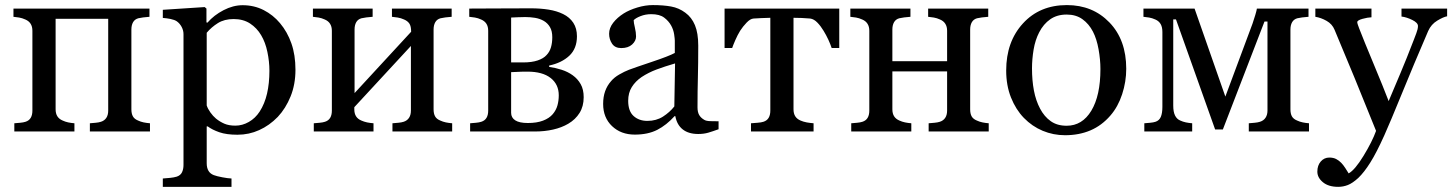

<svg xmlns="http://www.w3.org/2000/svg" viewBox="-20 -515 5688 752"><path d="M567.4 0H332V-32.2Q343.3 -33.2 355 -34.2Q366.7 -35.2 375.5 -38.1Q389.2 -42.5 396.5 -53.5Q403.8 -64.5 403.8 -82V-441.4H197.8V-86.9Q197.8 -70.3 204.6 -59.6Q211.4 -48.8 225.1 -43Q235.4 -38.1 247.1 -35.6Q258.8 -33.2 271.5 -32.2V0H36.1V-32.2Q47.4 -33.2 59.3 -34.2Q71.3 -35.2 80.1 -38.1Q93.8 -42.5 100.3 -53.5Q106.9 -64.5 106.9 -82V-394.5Q106.9 -410.6 100.1 -421.6Q93.3 -432.6 79.6 -438.5Q66.9 -444.3 54.9 -446.3Q43 -448.2 32.7 -449.2V-481.4H565.4V-449.2Q551.3 -448.2 540.8 -446.8Q530.3 -445.3 521.5 -443.4Q507.8 -439.5 501.2 -428Q494.6 -416.5 494.6 -399.4V-86.9Q494.6 -69.8 500.5 -59.3Q506.3 -48.8 520.5 -43Q530.8 -38.1 542.7 -35.6Q554.7 -33.2 567.4 -32.2Z M1076.7 -424.3Q1105.5 -390.1 1121.3 -345Q1137.2 -299.8 1137.2 -241.7Q1137.2 -184.6 1118.2 -137.5Q1099.1 -90.3 1067.9 -57.1Q1035.2 -23.4 995.1 -5.4Q955.1 12.7 910.2 12.7Q866.7 12.7 838.9 2.9Q811 -6.8 793.5 -20H789.6V124.5Q789.6 142.1 796.4 153.8Q803.2 165.5 817.4 170.9Q829.1 175.3 850.8 179.4Q872.6 183.6 886.7 184.1V216.8H617.7V184.1Q632.8 183.1 647 181.6Q661.1 180.2 672.4 176.8Q687 171.9 692.9 159.7Q698.7 147.5 698.7 130.9V-381.3Q698.7 -396 691.4 -409.7Q684.1 -423.3 672.4 -431.6Q663.6 -437.5 647.9 -440.7Q632.3 -443.8 617.7 -444.8V-476.6L781.7 -487.3L788.6 -481.4V-427.2L792.5 -426.3Q817.9 -455.6 855.5 -475.1Q893.1 -494.6 930.2 -494.6Q975.1 -494.6 1012.5 -475.6Q1049.8 -456.5 1076.7 -424.3ZM997.1 -78.1Q1016.6 -108.4 1025.9 -148.4Q1035.2 -188.5 1035.2 -237.8Q1035.2 -273.9 1027.3 -311.5Q1019.5 -349.1 1002.9 -377Q986.3 -405.3 959.5 -422.9Q932.6 -440.4 895 -440.4Q858.9 -440.4 833.5 -424.6Q808.1 -408.7 789.6 -386.7V-102.1Q793.9 -88.9 804 -74.7Q814 -60.5 826.2 -50.3Q841.3 -38.1 858.9 -30.5Q876.5 -22.9 901.9 -22.9Q929.2 -22.9 954.6 -37.4Q980 -51.8 997.1 -78.1Z M1751 0H1517.1V-32.2Q1528.3 -33.2 1540.3 -34.2Q1552.2 -35.2 1561 -38.1Q1574.7 -42.5 1582 -53.5Q1589.4 -64.5 1589.4 -82V-335L1367.7 -95.2V-86.9Q1367.7 -70.3 1374.5 -59.6Q1381.3 -48.8 1395 -43Q1405.8 -38.1 1417.7 -35.6Q1429.7 -33.2 1442.9 -32.2V0H1209V-32.2Q1220.2 -33.2 1232.2 -34.2Q1244.1 -35.2 1252.9 -38.1Q1266.6 -42.5 1273.2 -53.5Q1279.8 -64.5 1279.8 -82V-394.5Q1279.8 -410.6 1272.9 -421.6Q1266.1 -432.6 1252.4 -438.5Q1239.7 -444.3 1227.8 -446.3Q1215.8 -448.2 1205.6 -449.2V-481.4H1439.5V-449.2Q1425.3 -448.2 1414.8 -446.8Q1404.3 -445.3 1395.5 -443.4Q1381.8 -439.5 1375.2 -428Q1368.7 -416.5 1368.7 -399.4V-150.4L1590.3 -390.6Q1590.3 -412.1 1583.5 -422.4Q1576.7 -432.6 1563 -438.5Q1550.3 -444.3 1537.8 -446.3Q1525.4 -448.2 1515.1 -449.2V-481.4H1749V-449.2Q1734.9 -448.2 1724.4 -446.8Q1713.9 -445.3 1705.1 -443.4Q1691.4 -439.5 1684.8 -428Q1678.2 -416.5 1678.2 -399.4V-86.9Q1678.2 -69.8 1684.1 -59.3Q1689.9 -48.8 1704.1 -43Q1714.4 -38.1 1726.3 -35.6Q1738.3 -33.2 1751 -32.2Z M2168.5 -141.6Q2168.5 -184.6 2136.7 -209.5Q2105 -234.4 2045.9 -234.4Q2020 -234.4 2005.1 -233.4Q1990.2 -232.4 1981.9 -232.4V-73.2Q1981.9 -54.2 1998 -43.7Q2014.2 -33.2 2047.4 -33.2Q2082.5 -33.2 2106.9 -42.5Q2131.3 -51.8 2145 -67.9Q2158.2 -83.5 2163.3 -102.1Q2168.5 -120.6 2168.5 -141.6ZM2266.1 -134.3Q2266.1 -98.6 2250 -72.8Q2233.9 -46.9 2205.6 -30.3Q2179.7 -15.1 2146.5 -7.6Q2113.3 0 2075.7 0H1821.3V-32.2Q1832.5 -33.2 1844.5 -34.2Q1856.4 -35.2 1865.2 -38.1Q1878.9 -42.5 1885.5 -53.5Q1892.1 -64.5 1892.1 -82V-394.5Q1892.1 -410.6 1885.3 -421.6Q1878.4 -432.6 1864.7 -438.5Q1852.1 -444.3 1840.1 -446.3Q1828.1 -448.2 1817.9 -449.2V-481.4Q1861.3 -481.4 1925.5 -481.9Q1989.7 -482.4 2059.6 -482.4Q2096.7 -482.4 2128.7 -477.3Q2160.6 -472.2 2185.5 -460Q2211.4 -447.3 2225.6 -425.5Q2239.7 -403.8 2239.7 -373Q2239.7 -324.7 2209.7 -296.6Q2179.7 -268.6 2130.9 -258.3V-252.9Q2155.8 -249.5 2179.9 -241.7Q2204.1 -233.9 2223.1 -220.2Q2242.7 -206.1 2254.4 -185.3Q2266.1 -164.6 2266.1 -134.3ZM2143.1 -369.1Q2143.1 -393.6 2134 -408.9Q2125 -424.3 2109.9 -433.1Q2094.7 -441.9 2075.9 -445.1Q2057.1 -448.2 2037.1 -448.2Q2024.4 -448.2 2009 -447.5Q1993.7 -446.8 1981.9 -446.3V-270.5H2029.3Q2063 -270.5 2085.9 -278.3Q2108.9 -286.1 2120.6 -299.3Q2132.8 -312 2137.9 -329.6Q2143.1 -347.2 2143.1 -369.1Z M2794.4 -8.8Q2771.5 -0.5 2754.2 4.6Q2736.8 9.8 2714.8 9.8Q2676.8 9.8 2654.1 -8.1Q2631.3 -25.9 2625 -60.1H2622.1Q2590.3 -24.9 2554 -6.3Q2517.6 12.2 2466.3 12.2Q2412.1 12.2 2377.2 -21Q2342.3 -54.2 2342.3 -107.9Q2342.3 -135.7 2350.1 -157.7Q2357.9 -179.7 2373.5 -197.3Q2385.7 -211.9 2405.8 -223.4Q2425.8 -234.9 2443.4 -241.7Q2465.3 -250 2532.5 -272.5Q2599.6 -294.9 2623 -307.6V-356Q2623 -362.3 2620.4 -380.4Q2617.7 -398.4 2608.9 -414.6Q2599.1 -432.6 2581.3 -446Q2563.5 -459.5 2530.8 -459.5Q2508.3 -459.5 2489 -451.9Q2469.7 -444.3 2461.9 -436Q2461.9 -426.3 2466.6 -407.2Q2471.2 -388.2 2471.2 -372.1Q2471.2 -355 2455.8 -340.8Q2440.4 -326.7 2413.1 -326.7Q2388.7 -326.7 2377.2 -344Q2365.7 -361.3 2365.7 -382.8Q2365.7 -405.3 2381.6 -425.8Q2397.5 -446.3 2422.9 -462.4Q2444.8 -476.1 2476.1 -485.6Q2507.3 -495.1 2537.1 -495.1Q2578.1 -495.1 2608.6 -489.5Q2639.2 -483.9 2664.1 -465.3Q2689 -447.3 2701.9 -416.3Q2714.8 -385.3 2714.8 -336.4Q2714.8 -266.6 2713.4 -212.6Q2711.9 -158.7 2711.9 -94.7Q2711.9 -75.7 2718.5 -64.5Q2725.1 -53.2 2738.8 -45.4Q2746.1 -41 2762 -40.5Q2777.8 -40 2794.4 -40ZM2624 -266.6Q2582.5 -254.4 2551.3 -242.7Q2520 -231 2493.2 -213.4Q2468.8 -196.8 2454.6 -174.1Q2440.4 -151.4 2440.4 -120.1Q2440.4 -79.6 2461.7 -60.5Q2482.9 -41.5 2515.6 -41.5Q2550.3 -41.5 2576.7 -58.3Q2603 -75.2 2621.1 -98.1Z M3267.1 -327.1H3237.3Q3232.9 -340.8 3224.4 -359.4Q3215.8 -377.9 3205.6 -394.5Q3194.8 -412.6 3181.4 -426.5Q3168 -440.4 3153.3 -442.4Q3138.2 -443.8 3119.6 -444.6Q3101.1 -445.3 3087.9 -445.3V-86.9Q3087.9 -70.3 3094.7 -59.6Q3101.6 -48.8 3115.2 -43Q3126 -38.1 3139.6 -35.6Q3153.3 -33.2 3166.5 -32.2V0H2921.4V-32.2Q2932.6 -33.2 2947 -34.2Q2961.4 -35.2 2970.2 -38.1Q2983.9 -42.5 2990.5 -53.5Q2997.1 -64.5 2997.1 -82V-445.3Q2981.4 -444.8 2961.9 -444.1Q2942.4 -443.4 2931.2 -442.4Q2918.5 -441.4 2904.1 -426.3Q2889.6 -411.1 2878.9 -394.5Q2868.7 -377.9 2859.9 -357.7Q2851.1 -337.4 2847.7 -327.1H2817.9V-481.4H3267.1Z M3852.5 0H3617.2V-32.2Q3628.4 -33.2 3640.4 -34.2Q3652.3 -35.2 3661.1 -38.1Q3674.8 -42.5 3682.1 -53.5Q3689.5 -64.5 3689.5 -82V-235.4H3475.1V-86.9Q3475.1 -70.3 3481.9 -59.6Q3488.8 -48.8 3502.4 -43Q3512.7 -38.1 3524.7 -35.6Q3536.6 -33.2 3549.3 -32.2V0H3314V-32.2Q3325.2 -33.2 3337.2 -34.2Q3349.1 -35.2 3357.9 -38.1Q3371.6 -42.5 3378.2 -53.5Q3384.8 -64.5 3384.8 -82V-394.5Q3384.8 -410.6 3377.9 -421.6Q3371.1 -432.6 3357.4 -438.5Q3344.7 -444.3 3332.8 -446.3Q3320.8 -448.2 3310.5 -449.2V-481.4H3545.9V-449.2Q3531.7 -448.2 3521.2 -446.8Q3510.7 -445.3 3502 -443.4Q3488.3 -439.5 3481.7 -428Q3475.1 -416.5 3475.1 -399.4V-275.4H3689.5V-394.5Q3689.5 -410.6 3682.6 -421.6Q3675.8 -432.6 3662.1 -438.5Q3649.4 -444.3 3637.5 -446.3Q3625.5 -448.2 3615.2 -449.2V-481.4H3850.6V-449.2Q3836.4 -448.2 3825.9 -446.8Q3815.4 -445.3 3806.6 -443.4Q3793 -439.5 3786.4 -428Q3779.8 -416.5 3779.8 -399.4V-86.9Q3779.8 -69.8 3785.6 -59.3Q3791.5 -48.8 3805.7 -43Q3815.9 -38.1 3827.9 -35.6Q3839.8 -33.2 3852.5 -32.2Z M4391.1 -245.6Q4391.1 -194.8 4375 -145.8Q4358.9 -96.7 4329.1 -62.5Q4295.4 -23.4 4251 -4.4Q4206.5 14.6 4151.4 14.6Q4105.5 14.6 4064 -2.7Q4022.5 -20 3990.2 -53.2Q3958.5 -85.9 3939.7 -133.1Q3920.9 -180.2 3920.9 -238.8Q3920.9 -351.6 3986.6 -423.3Q4052.2 -495.1 4158.7 -495.1Q4259.8 -495.1 4325.4 -427Q4391.1 -358.9 4391.1 -245.6ZM4290 -244.6Q4290 -281.2 4282.7 -322Q4275.4 -362.8 4260.7 -391.1Q4245.1 -421.4 4219.7 -439.7Q4194.3 -458 4157.7 -458Q4120.1 -458 4093.5 -439.5Q4066.9 -420.9 4050.3 -388.7Q4034.7 -358.9 4028.3 -320.8Q4022 -282.7 4022 -247.1Q4022 -200.2 4029.5 -160.4Q4037.1 -120.6 4053.7 -89.4Q4070.3 -58.1 4095.5 -40.3Q4120.6 -22.5 4157.7 -22.5Q4218.8 -22.5 4254.4 -81.5Q4290 -140.6 4290 -244.6Z M5106.9 0H4871.1V-32.2Q4882.3 -33.2 4894.3 -34.2Q4906.2 -35.2 4915 -38.1Q4929.2 -42.5 4936.8 -54Q4944.3 -65.4 4944.3 -82V-430.7H4932.6L4769.5 -7.8H4739.3L4585.9 -439H4575.2V-101.6Q4575.2 -76.7 4582.3 -62.5Q4589.4 -48.3 4602.5 -43Q4612.8 -38.1 4624.8 -35.6Q4636.7 -33.2 4649.4 -32.2V0H4461.9V-32.2Q4473.1 -33.2 4485.1 -34.2Q4497.1 -35.2 4505.9 -38.1Q4520.5 -43 4526.6 -57.4Q4532.7 -71.8 4532.7 -96.7V-389.6Q4532.7 -408.7 4525.9 -420.7Q4519 -432.6 4505.4 -438.5Q4492.7 -444.3 4480.7 -446.3Q4468.8 -448.2 4458.5 -449.2V-481.4H4658.7L4779.3 -136.7L4885.7 -422.4Q4890.6 -436.5 4896.5 -456.1Q4902.3 -475.6 4902.8 -481.4H5105V-449.2Q5090.8 -448.2 5080.3 -446.8Q5069.8 -445.3 5061 -443.4Q5047.4 -439.5 5040.8 -428Q5034.2 -416.5 5034.2 -399.4V-86.9Q5034.2 -69.8 5040 -59.3Q5045.9 -48.8 5060.1 -43Q5070.3 -38.1 5082.3 -35.6Q5094.2 -33.2 5106.9 -32.2Z M5139.6 157.2Q5139.6 132.8 5153.1 117.4Q5166.5 102.1 5186.5 102.1Q5202.1 102.1 5213.4 107.9Q5224.6 113.8 5233.4 123Q5240.7 130.4 5249 143.1Q5257.3 155.8 5262.2 164.1Q5286.6 150.9 5320.6 95.2Q5354.5 39.6 5369.6 -2.4Q5323.2 -118.2 5285.6 -209.5Q5248 -300.8 5207 -398.4Q5197.8 -420.9 5175.8 -433.3Q5153.8 -445.8 5131.8 -449.2V-481.4H5351.6V-447.3Q5336.9 -446.8 5316.4 -441.2Q5295.9 -435.5 5295.9 -428.2Q5295.9 -425.3 5298.1 -418.5Q5300.3 -411.6 5303.2 -404.3Q5321.8 -356 5359.9 -264.9Q5397.9 -173.8 5418.9 -119.1Q5440.9 -171.4 5464.6 -227.3Q5488.3 -283.2 5517.6 -359.4Q5521 -368.7 5527.3 -385Q5533.7 -401.4 5533.7 -413.1Q5533.7 -425.8 5511.5 -436.8Q5489.3 -447.8 5469.2 -450.2V-481.4H5647.9V-451.2Q5633.3 -448.7 5609.4 -434.3Q5585.4 -419.9 5573.7 -393.6Q5515.6 -258.8 5470.5 -147.9Q5425.3 -37.1 5401.9 15.1Q5371.1 83.5 5346.9 121.8Q5322.8 160.2 5299.8 182.1Q5277.3 202.6 5259 209.7Q5240.7 216.8 5221.2 216.8Q5183.1 216.8 5161.4 198.7Q5139.6 180.7 5139.6 157.2Z"/></svg>

Font: UniBurma_GGSerif
Style: Book
Weight: 400
Designer: Victor San Kho Lin (for Burmese only and related typography optimization with it)
Foundry: http://www.unimm.org
Version: 2.0